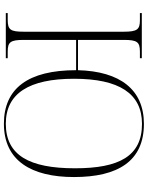

<svg xmlns="http://www.w3.org/2000/svg" viewBox="96 -862 775 1008"><g transform="rotate(90 484.0 -357.5)"><path d="M629 10C824 10 909 -135 909 -358C909 -588 826 -725 630 -725C450 -725 354 -600 348 -379H189V-619C189 -690 200 -704 251 -704H285V-714H48V-704H86C134 -704 146 -690 146 -619V-95C146 -24 136 -10 83 -10H48V0H285V-10H251C200 -10 189 -24 189 -95V-369H348C348 -118 443 10 629 10ZM629 0C470 0 393 -122 393 -358C393 -594 470 -715 630 -715C800 -715 863 -594 863 -363C863 -124 795 0 629 0Z"/></g></svg>

Font: Noto Serif Display ExtraLight
Style: Regular
Weight: 200
Designer: Monotype Design Team
Foundry: Monotype Imaging Inc.
Version: Version 2.009